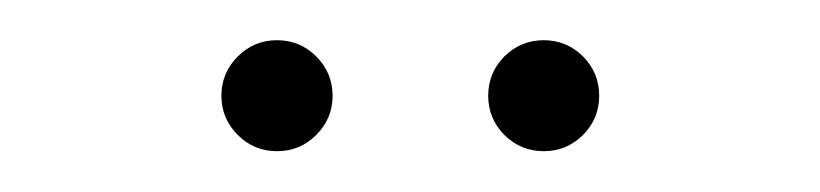

<svg xmlns="http://www.w3.org/2000/svg" viewBox="-20 -666 410 96"><path d="M224.1 -618.1Q224.1 -629.6 232.2 -637.8Q240.4 -645.9 251.9 -645.9Q263.3 -645.9 271.5 -637.8Q279.6 -629.6 279.6 -618.1Q279.6 -606.7 271.5 -598.5Q263.3 -590.4 251.9 -590.4Q240.4 -590.4 232.2 -598.5Q224.1 -606.7 224.1 -618.1ZM90.7 -618.1Q90.7 -629.6 98.9 -637.8Q107 -645.9 118.5 -645.9Q130 -645.9 138.1 -637.8Q146.3 -629.6 146.3 -618.1Q146.3 -606.7 138.1 -598.5Q130 -590.4 118.5 -590.4Q107 -590.4 98.9 -598.5Q90.7 -606.7 90.7 -618.1Z"/></svg>

Font: 26F Galaxy Hebrew
Style: Regular
Weight: 400
Designer: C₂₉H₂₅N₃O₅
Version: Version 1.000